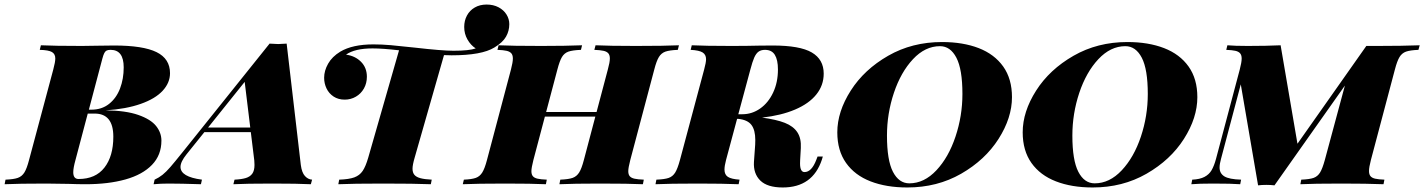

<svg xmlns="http://www.w3.org/2000/svg" viewBox="-69 -806 6231 840"><path d="M393.1 -323.2Q481.4 -322.3 535.9 -303.2Q590.3 -284.2 613.8 -254.9Q637.2 -225.6 637.2 -190.9Q637.2 -127.4 595.9 -84.7Q554.7 -42 480 -21Q405.3 0 305.2 0Q271 0 231.9 -1.5Q142.6 -2.9 132.8 -2.9Q11.2 -2.9 -48.8 0L-44.9 -20Q-8.8 -21.5 9 -27.8Q26.9 -34.2 37.6 -51.3Q48.3 -68.4 58.1 -106L164.1 -502Q172.9 -534.7 172.9 -550.3Q172.9 -569.8 158.2 -578.4Q143.6 -586.9 105 -587.9L109.9 -607.9Q168.5 -605 289.1 -605Q310.5 -605 356.4 -606Q404.3 -606.9 430.2 -606.9Q557.1 -606.9 616 -577.9Q674.8 -548.8 674.8 -485.8Q674.8 -443.8 642.6 -408.9Q610.4 -374 546.9 -351.6Q483.4 -329.1 393.1 -323.2ZM472.2 -511.2Q472.2 -587.9 415 -587.9Q403.8 -587.9 397.7 -585Q391.6 -582 387.5 -574.2Q383.3 -566.4 378.9 -549.8L319.8 -326.2H331.1Q376 -326.2 408 -351.3Q439.9 -376.5 456.1 -418.7Q472.2 -460.9 472.2 -511.2ZM345.2 -309.1H314.9L261.2 -106Q251.5 -71.3 251.5 -52.2Q251.5 -22.9 274.9 -22.9Q349.1 -22.9 387.9 -72.8Q426.8 -122.6 426.8 -208Q426.8 -309.1 345.2 -309.1Z M1296.4 -20 1291 0Q1233.4 -2.9 1122.1 -2.9Q1006.3 -2.9 952.1 0L957 -20Q987.8 -21.5 1006.3 -27.1Q1024.9 -32.7 1034.7 -46.1Q1044.4 -59.6 1044.4 -84.5Q1044.4 -97.2 1043.5 -104L1028.3 -228H825.2L747.1 -130.9Q720.7 -98.1 720.7 -75.7Q720.7 -32.2 814.5 -20L810.1 0Q721.2 -2.9 668.5 -2.9Q634.3 -2.9 603 0L607.4 -20Q626.5 -28.8 642.1 -41.3Q657.7 -53.7 676.5 -75.4Q695.3 -97.2 729 -139.2L1110.4 -615.2Q1135.7 -613.3 1147.9 -613.3Q1160.6 -613.3 1185.1 -615.2L1247.1 -84Q1251.5 -50.8 1265.1 -35.9Q1278.8 -21 1296.4 -20ZM1001.5 -447.8 841.3 -248H1025.9Z M2159.2 -700.2Q2159.2 -670.9 2144.8 -645.5Q2130.4 -620.1 2093.8 -598.1Q2038.6 -564 1906.7 -564Q1897 -564 1873.5 -564.9L1745.1 -116.2Q1735.8 -84.5 1735.8 -67.9Q1735.8 -50.8 1744.1 -41Q1752.4 -31.2 1770.5 -26.4Q1788.6 -21.5 1819.8 -20L1815.9 0Q1745.6 -2.9 1606.9 -2.9Q1474.1 -2.9 1411.1 0L1415 -20Q1458 -21.5 1481.2 -30Q1504.4 -38.6 1517.6 -58.1Q1530.8 -77.6 1542 -116.2L1676.8 -585.9Q1605.5 -594.2 1561 -594.2Q1482.9 -594.2 1444.8 -566.9Q1484.9 -561.5 1510.5 -535.6Q1536.1 -509.8 1536.1 -470.2Q1536.1 -441.9 1523.2 -418.9Q1510.3 -396 1488 -383.1Q1465.8 -370.1 1439 -370.1Q1411.1 -370.1 1390.6 -383.5Q1370.1 -397 1359.6 -418.9Q1349.1 -440.9 1349.1 -465.8Q1349.1 -496.6 1366.5 -527.3Q1383.8 -558.1 1419.9 -580.1Q1473.1 -611.8 1564.9 -611.8Q1601.6 -611.8 1640.4 -608.4Q1679.2 -605 1745.6 -597.7Q1864.7 -584 1915 -584Q1984.4 -584 2012.2 -594.2Q1990.2 -608.4 1976.1 -633.3Q1961.9 -658.2 1961.9 -688Q1961.9 -715.8 1973.9 -738Q1985.8 -760.3 2008.1 -773.2Q2030.3 -786.1 2060.1 -786.1Q2089.4 -786.1 2112.1 -774.2Q2134.8 -762.2 2147 -742.4Q2159.2 -722.7 2159.2 -700.2Z M2901.4 -607.9 2896.5 -587.9Q2859.9 -586.4 2842 -580.1Q2824.2 -573.7 2813.7 -556.6Q2803.2 -539.6 2793.5 -502L2688.5 -106Q2679.7 -71.8 2679.7 -57.1Q2679.7 -42.5 2686.3 -34.9Q2692.9 -27.3 2707 -24.2Q2721.2 -21 2747.6 -20L2743.7 0Q2683.6 -2.9 2555.2 -2.9Q2439.9 -2.9 2378.4 0L2382.3 -20Q2418.5 -21.5 2436.3 -27.8Q2454.1 -34.2 2464.8 -51.3Q2475.6 -68.4 2485.4 -106L2535.6 -295.9H2314.9L2264.6 -106Q2255.9 -71.8 2255.9 -57.1Q2255.9 -42.5 2262.5 -34.9Q2269 -27.3 2283.2 -24.2Q2297.4 -21 2323.2 -20L2319.3 0Q2257.8 -2.9 2142.6 -2.9Q2017.1 -2.9 1955.6 0L1960.4 -20Q1995.1 -21.5 2012.7 -27.8Q2030.3 -34.2 2041 -51.5Q2051.8 -68.8 2061.5 -106L2166.5 -502Q2174.8 -533.7 2174.8 -549.8Q2174.8 -564.9 2168 -572.8Q2161.1 -580.6 2147.2 -583.7Q2133.3 -586.9 2107.4 -587.9L2112.3 -607.9Q2170.9 -605 2299.3 -605Q2406.7 -605 2477.5 -607.9L2472.7 -587.9Q2435.5 -586.4 2417.7 -580.1Q2399.9 -573.7 2389.6 -556.6Q2379.4 -539.6 2369.6 -502L2320.3 -315.9H2541L2590.3 -502Q2599.1 -533.7 2599.1 -550.3Q2599.1 -564.9 2592.3 -572.8Q2585.4 -580.6 2571.3 -583.7Q2557.1 -586.9 2531.2 -587.9L2536.6 -607.9Q2596.7 -605 2712.4 -605Q2839.8 -605 2901.4 -607.9Z M3530.8 -121.1 3526.9 -107.9Q3486.3 14.2 3355.5 14.2Q3288.1 14.2 3257.3 -16.1Q3226.6 -46.4 3229.5 -97.2L3234.9 -172.9Q3235.4 -180.2 3235.4 -193.4Q3235.4 -237.3 3218.5 -259.5Q3201.7 -281.7 3160.6 -286.1H3155.8L3107.4 -106Q3100.6 -80.1 3100.6 -64Q3100.6 -42 3115.5 -32.2Q3130.4 -22.5 3166.5 -20L3162.6 0Q3093.8 -2.9 2984.9 -2.9Q2858.9 -2.9 2798.8 0L2802.7 -20Q2838.9 -21.5 2856.4 -27.6Q2874 -33.7 2884.8 -50.8Q2895.5 -67.9 2905.8 -106L3011.7 -502Q3020 -532.7 3020 -546.9Q3020 -566.9 3005.1 -576.4Q2990.2 -585.9 2952.6 -587.9L2957.5 -607.9Q3016.1 -605 3129.9 -605Q3199.7 -605 3252.4 -606.4L3311.5 -606.9Q3430.7 -606.9 3482.7 -576.4Q3534.7 -545.9 3534.7 -483.9Q3534.7 -432.6 3502.4 -392.6Q3470.2 -352.5 3409.4 -326.7Q3348.6 -300.8 3265.1 -291.5Q3327.1 -283.2 3364.5 -268.6Q3401.9 -253.9 3419.4 -227.3Q3437 -200.7 3434.6 -158.2L3431.6 -105Q3431.2 -100.1 3431.2 -91.3Q3431.2 -53.2 3450.7 -53.2Q3481.9 -53.2 3502.4 -106.9L3507.8 -121.1ZM3213.9 -502 3161.1 -306.2H3178.7Q3221.2 -306.2 3256.8 -331.3Q3292.5 -356.4 3313.5 -401.1Q3334.5 -445.8 3334.5 -502Q3334.5 -543.9 3321 -565.9Q3307.6 -587.9 3277.8 -587.9Q3260.7 -587.9 3249.8 -580.1Q3238.8 -572.3 3230.7 -554Q3222.7 -535.6 3213.9 -502Z M3594.2 -227.1Q3594.2 -317.4 3653.1 -409.7Q3711.9 -502 3816.7 -562Q3921.4 -622.1 4052.2 -622.1Q4144 -622.1 4212.9 -595.5Q4281.7 -568.8 4320.1 -514.9Q4358.4 -460.9 4358.4 -380.9Q4358.4 -290.5 4299.6 -198.2Q4240.7 -106 4136 -45.9Q4031.2 14.2 3900.4 14.2Q3808.6 14.2 3739.7 -12.5Q3670.9 -39.1 3632.6 -93Q3594.2 -147 3594.2 -227.1ZM3811.5 -212.9Q3811.5 -105 3837.6 -54.4Q3863.8 -3.9 3909.2 -3.9Q3974.1 -3.9 4027.6 -60.8Q4081.1 -117.7 4111.3 -208.3Q4141.6 -298.8 4141.6 -395Q4141.6 -502.9 4115.2 -553.5Q4088.9 -604 4043.5 -604Q3978.5 -604 3925.3 -547.1Q3872.1 -490.2 3841.8 -399.7Q3811.5 -309.1 3811.5 -212.9Z M4405.3 -227.1Q4405.3 -317.4 4464.1 -409.7Q4522.9 -502 4627.7 -562Q4732.4 -622.1 4863.3 -622.1Q4955.1 -622.1 5023.9 -595.5Q5092.8 -568.8 5131.1 -514.9Q5169.4 -460.9 5169.4 -380.9Q5169.4 -290.5 5110.6 -198.2Q5051.8 -106 4947 -45.9Q4842.3 14.2 4711.4 14.2Q4619.6 14.2 4550.8 -12.5Q4481.9 -39.1 4443.6 -93Q4405.3 -147 4405.3 -227.1ZM4622.6 -212.9Q4622.6 -105 4648.7 -54.4Q4674.8 -3.9 4720.2 -3.9Q4785.2 -3.9 4838.6 -60.8Q4892.1 -117.7 4922.4 -208.3Q4952.6 -298.8 4952.6 -395Q4952.6 -502.9 4926.3 -553.5Q4899.9 -604 4854.5 -604Q4789.6 -604 4736.3 -547.1Q4683.1 -490.2 4652.8 -399.7Q4622.6 -309.1 4622.6 -212.9Z M6142.1 -607.9 6136.7 -587.9Q6100.1 -586.4 6082.3 -580.1Q6064.5 -573.7 6054 -556.6Q6043.5 -539.6 6033.7 -502L5928.7 -106Q5920.4 -74.2 5920.4 -58.1Q5920.4 -43 5927 -35.2Q5933.6 -27.3 5947.8 -24.2Q5961.9 -21 5987.8 -20L5983.9 0Q5910.6 -2.9 5799.8 -2.9Q5676.8 -2.9 5620.1 0L5624 -20Q5660.6 -21.5 5678.2 -27.8Q5695.8 -34.2 5706.3 -51.3Q5716.8 -68.4 5727.1 -106L5814.9 -431.6L5506.8 4.9Q5491.2 2.9 5471.2 2.9Q5451.2 2.9 5435.1 4.9L5359.4 -437L5272.9 -110.8Q5266.6 -87.9 5266.6 -73.2Q5266.6 -47.4 5287.6 -34.4Q5308.6 -21.5 5360.8 -20L5356.9 0Q5321.3 -2.9 5237.8 -2.9Q5175.8 -2.9 5143.1 0L5147 -20Q5180.2 -21.5 5200.4 -32Q5220.7 -42.5 5231.7 -61.3Q5242.7 -80.1 5251 -110.8L5355 -502Q5363.3 -533.7 5363.3 -549.8Q5363.3 -564.9 5356.4 -572.8Q5349.6 -580.6 5335.7 -583.7Q5321.8 -586.9 5295.9 -587.9L5300.8 -607.9Q5332.5 -605 5390.1 -605Q5472.2 -605 5533.7 -607.9L5607.4 -177.2L5908.7 -605H5957Q6066.4 -605 6142.1 -607.9Z"/></svg>

Font: TypoPRO Playfair Display SC
Style: Italic
Weight: 900
Italic angle: -14°
Designer: Claus Eggers Sørensen
Foundry: Claus Eggers Sørensen
Version: Version 1.004;PS 001.004;hotconv 1.0.70;makeotf.lib2.5.58329